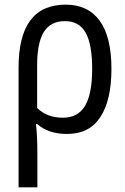

<svg xmlns="http://www.w3.org/2000/svg" viewBox="-20 -567 540 827"><path d="M60 -276Q60 -547 263 -547Q359 -547 409.5 -477.5Q460 -408 460 -270Q460 -136 412.5 -63Q365 10 269 10Q188 10 140 -33H135Q141 22 141 98V240H60ZM377 -270Q377 -376 349 -426Q321 -476 260 -476Q198 -476 169 -429.5Q140 -383 140 -286V-102Q182 -60 251 -60Q316 -60 346.5 -111.5Q377 -163 377 -270Z"/></svg>

Font: Noto Sans Mono UI Cond
Style: Regular
Weight: 400
Width: 3
Monospace: yes
Designer: Monotype Design team
Foundry: Monotype Imaging Inc.
Version: Version 1.000